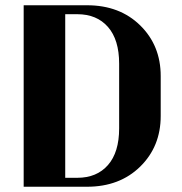

<svg xmlns="http://www.w3.org/2000/svg" viewBox="-20 -710 691 730"><path d="M591 -421V-269Q591 -153 513 -76.5Q435 0 311 0H70V-690H311Q435 -690 513 -613.5Q591 -537 591 -421ZM433 -468Q433 -559 390.5 -607.5Q348 -656 274 -656H228V-34H274Q348 -34 390.5 -82.5Q433 -131 433 -222Z"/></svg>

Font: Trochut
Style: Bold
Weight: 700
Designer: Andreu Balius
Foundry: Andreu Balius
Version: Version 1.001